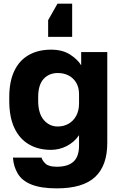

<svg xmlns="http://www.w3.org/2000/svg" viewBox="-20 -814 655 1047"><path d="M290 213.2Q204.5 213.2 152.9 192.8Q101.3 172.5 77.7 134.1Q54.2 95.7 50.5 45.5H206.5Q211.5 63.2 229.1 79.2Q246.7 95.2 290 95.2Q350.3 95.2 380.7 67.5Q411 39.8 411 -20V-76.7Q384.3 -38.2 343.7 -17.5Q303.2 3.2 257.8 3.2Q188.8 3.2 137.6 -26.8Q86.3 -56.8 58.4 -116.2Q30.5 -175.5 30.5 -265V-285Q30.5 -368.7 57.6 -426.4Q84.7 -484.2 136.3 -513.7Q188 -543.2 258.3 -543.2Q320.3 -543.2 361.7 -516.8Q403.2 -490.3 422.7 -457.8V-530H565V-34.5Q565 89.2 498.5 151.2Q432 213.2 290 213.2ZM295 -124.2Q327.8 -124.2 354.1 -139.3Q380.3 -154.3 395.7 -182.7Q411 -211 411 -250V-300.3Q411 -337.7 395.3 -363.4Q379.7 -389.2 353.8 -402.5Q328 -415.8 295 -415.8Q247.5 -415.8 217.8 -383.6Q188.2 -351.3 188.2 -285V-265Q188.2 -195.7 218.7 -159.9Q249.2 -124.2 295 -124.2ZM373.5 -794V-613H242.5V-704L293.5 -794Z"/></svg>

Font: Golos Text
Style: Regular
Weight: 400
Designer: A.Korolkova, Vitaly Kuzmin
Foundry: ParaType Ltd
Version: Version 2.004